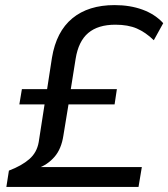

<svg xmlns="http://www.w3.org/2000/svg" viewBox="-20 -734 661 754"><path d="M5 0 15 -64Q65 -83 95 -109Q125 -135 132 -176L155 -324H56L66 -384H165L184 -507Q201 -610 264 -662Q327 -714 430 -714Q491 -714 540 -696Q589 -678 621 -643L584 -576Q552 -607 517.5 -622Q483 -637 433 -637Q365 -637 326.5 -604.5Q288 -572 277 -503L258 -384H439L430 -324H249L229 -202Q221 -149 194 -118Q167 -87 128 -73L129 -78H537L524 0Z"/></svg>

Font: Mulish ExtraLight Medium
Style: Italic
Weight: 500
Italic angle: -9°
Version: Version 3.603